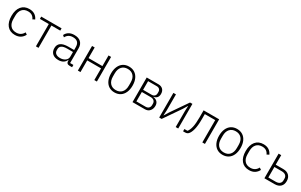

<svg xmlns="http://www.w3.org/2000/svg" viewBox="245 -2082 5680 3627"><g transform="rotate(30 3085.0 -268.5)"><path d="M56 -269Q56 -402 117.5 -476Q179 -550 289 -550Q424 -550 479 -433L431 -408Q391 -499 289 -499Q206 -499 161.5 -447Q117 -395 117 -306V-231Q117 -142 161.5 -90Q206 -38 289 -38Q395 -38 444 -132L485 -104Q458 -49 409 -18Q360 13 289 13Q179 13 117.5 -61.5Q56 -136 56 -269Z M744 0V-487H550V-537H994V-487H801V0Z M1062 -146Q1062 -301 1279 -301H1404V-364Q1404 -501 1265 -501Q1164 -501 1117 -412L1081 -442Q1104 -492 1151 -521Q1198 -550 1268 -550Q1361 -550 1411 -503Q1461 -456 1461 -371V-50H1533V0H1476Q1442 0 1425 -17Q1408 -34 1408 -65V-86H1403Q1384 -39 1342 -13Q1300 13 1238 13Q1154 13 1108 -29Q1062 -71 1062 -146ZM1404 -157V-258H1277Q1198 -258 1160 -232.5Q1122 -207 1122 -160V-134Q1122 -87 1156 -61.5Q1190 -36 1247 -36Q1314 -36 1359 -69.5Q1404 -103 1404 -157Z M1659 0V-537H1716V-305H2018V-537H2074V0H2018V-255H1716V0Z M2228 -269Q2228 -356 2257 -419.5Q2286 -483 2338.5 -516.5Q2391 -550 2462 -550Q2533 -550 2586 -516.5Q2639 -483 2668 -419.5Q2697 -356 2697 -269Q2697 -182 2668 -118Q2639 -54 2586 -20.5Q2533 13 2462 13Q2391 13 2338.5 -20.5Q2286 -54 2257 -118Q2228 -182 2228 -269ZM2636 -235V-302Q2636 -396 2589.5 -447.5Q2543 -499 2462 -499Q2382 -499 2335.5 -447.5Q2289 -396 2289 -302V-235Q2289 -141 2335.5 -89.5Q2382 -38 2462 -38Q2543 -38 2589.5 -89.5Q2636 -141 2636 -235Z M3107 -537Q3169 -537 3205 -501Q3241 -465 3241 -402Q3241 -303 3143 -284V-281Q3201 -274 3231.5 -241Q3262 -208 3262 -155Q3262 -87 3224 -43.5Q3186 0 3121 0H2851V-537ZM3093 -301Q3135 -301 3157 -323.5Q3179 -346 3179 -383V-412Q3179 -447 3157.5 -468.5Q3136 -490 3096 -490H2908V-301ZM3108 -48Q3152 -48 3176 -72.5Q3200 -97 3200 -137V-167Q3200 -206 3174 -230Q3148 -254 3101 -254H2908V-48Z M3433 0V-537H3489V-188L3483 -78H3487L3547 -176L3796 -537H3848V0H3793V-349L3798 -460H3794L3735 -362L3486 0Z M4021 -50Q4055 -90 4073.5 -169Q4092 -248 4092 -382V-537H4431V0H4374V-487H4147V-380Q4147 -235 4125 -149.5Q4103 -64 4067 -27Q4052 -12 4034.5 -6Q4017 0 3992 0H3954V-50Z M4584 -269Q4584 -356 4613 -419.5Q4642 -483 4694.5 -516.5Q4747 -550 4818 -550Q4889 -550 4942 -516.5Q4995 -483 5024 -419.5Q5053 -356 5053 -269Q5053 -182 5024 -118Q4995 -54 4942 -20.5Q4889 13 4818 13Q4747 13 4694.5 -20.5Q4642 -54 4613 -118Q4584 -182 4584 -269ZM4992 -235V-302Q4992 -396 4945.5 -447.5Q4899 -499 4818 -499Q4738 -499 4691.5 -447.5Q4645 -396 4645 -302V-235Q4645 -141 4691.5 -89.5Q4738 -38 4818 -38Q4899 -38 4945.5 -89.5Q4992 -141 4992 -235Z M5164 -269Q5164 -402 5225.5 -476Q5287 -550 5397 -550Q5532 -550 5587 -433L5539 -408Q5499 -499 5397 -499Q5314 -499 5269.5 -447Q5225 -395 5225 -306V-231Q5225 -142 5269.5 -90Q5314 -38 5397 -38Q5503 -38 5552 -132L5593 -104Q5566 -49 5517 -18Q5468 13 5397 13Q5287 13 5225.5 -61.5Q5164 -136 5164 -269Z M5728 -537H5785V-329H5950Q6030 -329 6075.5 -284.5Q6121 -240 6121 -163Q6121 -86 6076 -43Q6031 0 5950 0H5728ZM5943 -50Q6000 -50 6030 -75.5Q6060 -101 6060 -145V-184Q6060 -229 6030 -254Q6000 -279 5943 -279H5785V-50Z"/></g></svg>

Font: IBM Plex Sans JP Light
Style: Regular
Weight: 300
Designer: Mike Abbink; Paul van der Laan; Pieter van Rosmalen; Wujin Sim; Yejin Wi; Jinhee Kim; Boomi Park; Yona Kim; Kichan Ma
Foundry: Sandoll Inc.
Version: Version 1.002